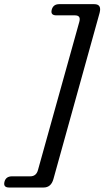

<svg xmlns="http://www.w3.org/2000/svg" viewBox="-95 -746 490 900"><path d="M83 51 277 -644.5Q285 -674 256.5 -674H169.5Q140.5 -674 147.5 -700.5Q154.5 -726.5 182.5 -726.5H347Q382.5 -726.5 372 -686L155.5 93Q144.5 133 109 133H-52Q-81 133 -74 106Q-67.5 80.5 -38.5 80.5H47Q75 80.5 83 51Z"/></svg>

Font: Fraunces 72pt SuperSoft
Style: Italic
Weight: 400
Italic angle: -16°
Version: Version 1.000;[b76b70a41]